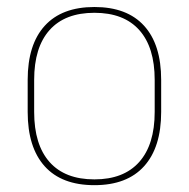

<svg xmlns="http://www.w3.org/2000/svg" viewBox="-20 -517 539 548"><path d="M249.5 11.5Q156 11.5 107.5 -42.5Q59 -96.5 59 -197.5V-289Q59 -390 107.8 -443.5Q156.5 -497 249.5 -497Q342.5 -497 391.2 -443.5Q440 -390 440 -289V-197.5Q440 -96.5 391.2 -42.5Q342.5 11.5 249.5 11.5ZM249.5 -5Q333 -5 377.2 -54.5Q421.5 -104 421.5 -197.5V-289Q421.5 -382 377.5 -431.2Q333.5 -480.5 249.5 -480.5Q165.5 -480.5 121.5 -431.2Q77.5 -382 77.5 -289V-197.5Q77.5 -104 121.5 -54.5Q165.5 -5 249.5 -5Z"/></svg>

Font: Anek Bangla Thin
Style: Regular
Weight: 250
Designer: Sulekha Rajkumar (Bangla), Yesha Goshar (Latin)
Foundry: Ek Type
Version: Version 1.003